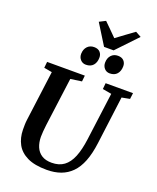

<svg xmlns="http://www.w3.org/2000/svg" viewBox="-206 -1296 1160 1423"><g transform="rotate(20 374.0 -584.0)"><path d="M679 -683.5 630.5 -306Q619.5 -220.5 595.8 -160Q572 -99.5 535.2 -62.2Q498.5 -25 449.8 -7.5Q401 10 340.5 10Q244.5 10 186.2 -18.5Q128 -47 101.5 -96.5Q75 -146 74 -209.5Q74 -228.5 74.2 -248.8Q74.5 -269 77.5 -290.5L129 -683.5L65.5 -695L70.5 -743H368L363 -695.5L275 -683L224.5 -302Q221 -273.5 219 -248.8Q217 -224 217 -205.5Q217.5 -161 232.2 -126.2Q247 -91.5 277.5 -71.8Q308 -52 356.5 -52Q414.5 -52 453 -80.2Q491.5 -108.5 514.5 -165.2Q537.5 -222 548.5 -306.5L598 -683L527.5 -695.5L532 -743H748L742 -695.5ZM346.5 -821.5Q320.5 -821.5 303.5 -840.2Q286.5 -859 287 -886.5Q288 -922 308.2 -943.8Q328.5 -965.5 361.5 -965.5Q393 -965.5 409 -947.5Q425 -929.5 424 -903.5Q423.5 -867 403.8 -844.2Q384 -821.5 346.5 -821.5ZM534.5 -821.5Q508.5 -821.5 492 -840.2Q475.5 -859 476 -886.5Q476.5 -922 496.8 -943.8Q517 -965.5 549.5 -965.5Q580.5 -965.5 596.8 -947.5Q613 -929.5 612 -903.5Q611.5 -867 591.8 -844.2Q572 -821.5 534.5 -821.5ZM429 -992 328.5 -1153.5 377.5 -1178.5Q403 -1153.5 428.2 -1128.5Q453.5 -1103.5 478 -1078.5Q512 -1104 545.8 -1128.8Q579.5 -1153.5 614 -1178.5L658.5 -1154L504.5 -992Z"/></g></svg>

Font: Merriweather 24pt
Style: Bold Italic
Weight: 700
Italic angle: -7.8°
Designer: Eben Sorkin
Foundry: Eben Sorkin
Version: Version 2.101